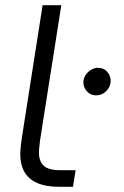

<svg xmlns="http://www.w3.org/2000/svg" viewBox="-20 -719 479 739"><path d="M208 0Q156 0 122.5 -15Q89 -30 73.5 -58Q58 -86 58 -125Q58 -139 60 -156.5Q62 -174 64 -188L144 -699H216L134 -178Q133 -168 131.5 -155Q130 -142 130 -131Q130 -98 148.5 -81Q167 -64 210 -64H271L261 0ZM349 -352Q329 -352 315 -367Q301 -382 301 -402Q301 -417 309 -429.5Q317 -442 330 -450Q343 -458 357 -458Q379 -458 392.5 -443Q406 -428 406 -408Q406 -393 398 -380Q390 -367 377.5 -359.5Q365 -352 349 -352Z"/></svg>

Font: MuseoModerno Thin Light
Style: Italic
Weight: 300
Italic angle: -9°
Version: Version 1.003